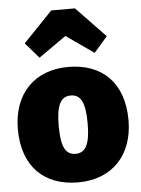

<svg xmlns="http://www.w3.org/2000/svg" viewBox="-58 -885 700 951"><g transform="rotate(-5 292.0 -410.0)"><path d="M155 -612 292 -708 429 -612 496 -689 351 -840H233L88 -689ZM292 -554C122 -554 17 -442 17 -268C17 -82 124 20 292 20C462 20 567 -92 567 -266C567 -452 460 -554 292 -554ZM292 -412C342 -412 364 -372 364 -266C364 -165 342 -122 292 -122C242 -122 220 -162 220 -268C220 -369 242 -412 292 -412Z"/></g></svg>

Font: Fira Sans Heavy
Style: Regular
Weight: 900
Designer: bBox Type GmbH & Carrois Corporate GbR & Edenspiekermann AG
Foundry: bBox Type GmbH & Carrois Corporate GbR & Edenspiekermann AG
Version: Version 4.300;PS 004.300;hotconv 1.0.88;makeotf.lib2.5.64775